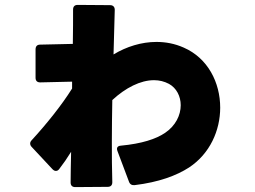

<svg xmlns="http://www.w3.org/2000/svg" viewBox="-20 -715 1040 783"><path d="M529 40C628 28 700 1 751 -32C836 -88 878 -183 878 -276C878 -378 828 -478 729 -521C693 -537 656 -544 618 -544C557 -544 496 -525 443 -493C445 -565 447 -627 448 -675C448 -687 441 -694 429 -694L297 -695C284 -695 278 -688 278 -676C278 -638 278 -590 277 -536L144 -533C131 -533 125 -526 125 -513V-398C125 -386 131 -379 144 -379L274 -382V-354C231 -285 167 -206 109 -143C105 -139 103 -134 103 -130C103 -125 105 -120 109 -116L194 -25C199 -20 203 -18 208 -18C213 -18 217 -20 221 -25C238 -47 254 -70 270 -96C269 -45 268 -3 268 29C268 42 275 48 287 48L419 47C432 47 438 40 438 28C435 -76 436 -194 438 -307C492 -357 553 -388 608 -388C630 -388 650 -383 669 -373C700 -356 717 -322 717 -286C717 -245 696 -202 653 -173C616 -148 558 -129 473 -121C459 -120 454 -112 459 -99L506 26C510 37 518 41 529 40Z"/></svg>

Font: LINE Seed JP App_OTF ExtraBold
Style: Regular
Weight: 800
Designer: LINE & Fontrix & Fontworks
Version: Version 1.013